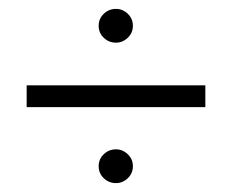

<svg xmlns="http://www.w3.org/2000/svg" viewBox="-20 -526 521 432"><path d="M40 -334H442V-285H40ZM241 -114Q225 -114 213.5 -125Q202 -136 202 -152Q202 -168 213.5 -179Q225 -190 241 -190Q256 -190 267.5 -179Q279 -168 279 -152Q279 -136 267.5 -125Q256 -114 241 -114ZM241 -430Q225 -430 213.5 -441Q202 -452 202 -468Q202 -484 213.5 -495Q225 -506 241 -506Q256 -506 267.5 -495Q279 -484 279 -468Q279 -452 267.5 -441Q256 -430 241 -430Z"/></svg>

Font: Cinzel Eorzea
Style: Regular
Weight: 500
Designer: Natanael Gama
Version: Version 2.000